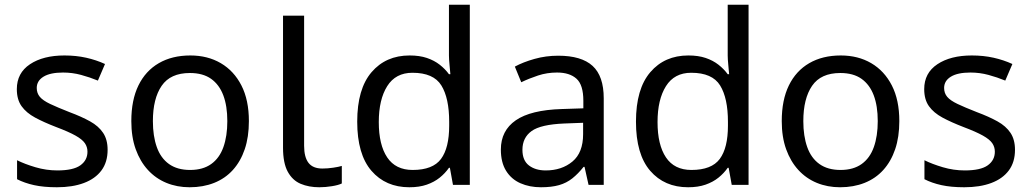

<svg xmlns="http://www.w3.org/2000/svg" viewBox="-20 -780 4347 810"><path d="M434 -148Q434 -96 408 -61Q382 -26 334 -8Q286 10 220 10Q164 10 123.5 1Q83 -8 52 -24V-104Q84 -88 129.5 -74.5Q175 -61 222 -61Q289 -61 319 -82.5Q349 -104 349 -140Q349 -160 338 -176Q327 -192 298.5 -208Q270 -224 217 -244Q165 -264 128 -284Q91 -304 71 -332Q51 -360 51 -404Q51 -472 106.5 -509Q162 -546 252 -546Q301 -546 343.5 -536.5Q386 -527 423 -510L393 -440Q359 -454 322 -464Q285 -474 246 -474Q192 -474 163.5 -456.5Q135 -439 135 -409Q135 -387 148 -371.5Q161 -356 191.5 -341.5Q222 -327 273 -307Q324 -288 360 -268Q396 -248 415 -219.5Q434 -191 434 -148Z M1030 -269Q1030 -202 1012.5 -150.5Q995 -99 962.5 -63Q930 -27 883.5 -8.5Q837 10 780 10Q727 10 682 -8.5Q637 -27 604 -63Q571 -99 552.5 -150.5Q534 -202 534 -269Q534 -358 564 -419.5Q594 -481 650 -513.5Q706 -546 783 -546Q856 -546 911.5 -513.5Q967 -481 998.5 -419.5Q1030 -358 1030 -269ZM625 -269Q625 -206 641.5 -159.5Q658 -113 693 -88Q728 -63 782 -63Q836 -63 871 -88Q906 -113 922.5 -159.5Q939 -206 939 -269Q939 -333 922 -378Q905 -423 870.5 -447.5Q836 -472 781 -472Q699 -472 662 -418Q625 -364 625 -269Z M1327 10Q1283 10 1248.5 -4.5Q1214 -19 1194 -55.5Q1174 -92 1174 -157V-714H1263V-165Q1263 -117 1281.5 -93Q1300 -69 1340 -69Q1362 -69 1385.5 -72.5Q1409 -76 1422 -80V-6Q1408 1 1380.5 5.5Q1353 10 1327 10Z M1707 10Q1607 10 1547 -59.5Q1487 -129 1487 -267Q1487 -405 1547.5 -475.5Q1608 -546 1708 -546Q1750 -546 1781 -535.5Q1812 -525 1835 -507Q1858 -489 1874 -467H1880Q1879 -480 1876.5 -505.5Q1874 -531 1874 -546V-760H1962V0H1891L1878 -72H1874Q1858 -49 1835 -30.5Q1812 -12 1780.5 -1Q1749 10 1707 10ZM1721 -63Q1806 -63 1840.5 -109.5Q1875 -156 1875 -250V-266Q1875 -366 1842 -419.5Q1809 -473 1720 -473Q1649 -473 1613.5 -416.5Q1578 -360 1578 -265Q1578 -169 1613.5 -116Q1649 -63 1721 -63Z M2335 -545Q2433 -545 2480 -502Q2527 -459 2527 -365V0H2463L2446 -76H2442Q2419 -47 2394.5 -27.5Q2370 -8 2338.5 1Q2307 10 2262 10Q2214 10 2175.5 -7Q2137 -24 2115 -59.5Q2093 -95 2093 -149Q2093 -229 2156 -272.5Q2219 -316 2350 -320L2441 -323V-355Q2441 -422 2412 -448Q2383 -474 2330 -474Q2288 -474 2250 -461.5Q2212 -449 2179 -433L2152 -499Q2187 -518 2235 -531.5Q2283 -545 2335 -545ZM2361 -259Q2261 -255 2222.5 -227Q2184 -199 2184 -148Q2184 -103 2211.5 -82Q2239 -61 2282 -61Q2350 -61 2395 -98.5Q2440 -136 2440 -214V-262Z M2883 10Q2783 10 2723 -59.5Q2663 -129 2663 -267Q2663 -405 2723.5 -475.5Q2784 -546 2884 -546Q2926 -546 2957 -535.5Q2988 -525 3011 -507Q3034 -489 3050 -467H3056Q3055 -480 3052.5 -505.5Q3050 -531 3050 -546V-760H3138V0H3067L3054 -72H3050Q3034 -49 3011 -30.5Q2988 -12 2956.5 -1Q2925 10 2883 10ZM2897 -63Q2982 -63 3016.5 -109.5Q3051 -156 3051 -250V-266Q3051 -366 3018 -419.5Q2985 -473 2896 -473Q2825 -473 2789.5 -416.5Q2754 -360 2754 -265Q2754 -169 2789.5 -116Q2825 -63 2897 -63Z M3774 -269Q3774 -202 3756.5 -150.5Q3739 -99 3706.5 -63Q3674 -27 3627.5 -8.5Q3581 10 3524 10Q3471 10 3426 -8.5Q3381 -27 3348 -63Q3315 -99 3296.5 -150.5Q3278 -202 3278 -269Q3278 -358 3308 -419.5Q3338 -481 3394 -513.5Q3450 -546 3527 -546Q3600 -546 3655.5 -513.5Q3711 -481 3742.5 -419.5Q3774 -358 3774 -269ZM3369 -269Q3369 -206 3385.5 -159.5Q3402 -113 3437 -88Q3472 -63 3526 -63Q3580 -63 3615 -88Q3650 -113 3666.5 -159.5Q3683 -206 3683 -269Q3683 -333 3666 -378Q3649 -423 3614.5 -447.5Q3580 -472 3525 -472Q3443 -472 3406 -418Q3369 -364 3369 -269Z M4262 -148Q4262 -96 4236 -61Q4210 -26 4162 -8Q4114 10 4048 10Q3992 10 3951.5 1Q3911 -8 3880 -24V-104Q3912 -88 3957.5 -74.5Q4003 -61 4050 -61Q4117 -61 4147 -82.5Q4177 -104 4177 -140Q4177 -160 4166 -176Q4155 -192 4126.5 -208Q4098 -224 4045 -244Q3993 -264 3956 -284Q3919 -304 3899 -332Q3879 -360 3879 -404Q3879 -472 3934.5 -509Q3990 -546 4080 -546Q4129 -546 4171.5 -536.5Q4214 -527 4251 -510L4221 -440Q4187 -454 4150 -464Q4113 -474 4074 -474Q4020 -474 3991.5 -456.5Q3963 -439 3963 -409Q3963 -387 3976 -371.5Q3989 -356 4019.5 -341.5Q4050 -327 4101 -307Q4152 -288 4188 -268Q4224 -248 4243 -219.5Q4262 -191 4262 -148Z"/></svg>

Font: umalayalam85
Style: Book
Weight: 400
Designer: Jelle Bosma - Monotype Design Team
Foundry: Monotype Imaging Inc.
Version: Version 2.003